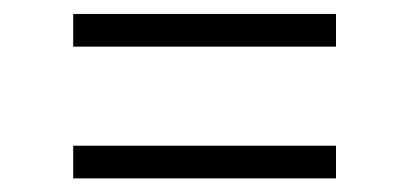

<svg xmlns="http://www.w3.org/2000/svg" viewBox="-20 -388 600 282"><path d="M87.5 -367.5H473.5V-319.5H87.5ZM87.5 -174H473.5V-126H87.5Z"/></svg>

Font: HK Grotesk Light
Style: Regular
Weight: 300
Designer: Alfredo Marco Pradil
Foundry: Hanken Design Co.
Version: Version 3.001